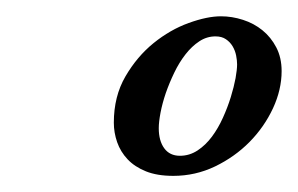

<svg xmlns="http://www.w3.org/2000/svg" viewBox="-20 -759 369 238"><path d="M253.9 -738.8Q267.6 -738.8 281.2 -734.4Q294.9 -730 305.4 -721.4Q315.9 -712.9 322.5 -700.2Q329.1 -687.5 329.1 -670.9Q329.1 -647.9 318.4 -624.8Q307.6 -601.6 289.3 -583Q271 -564.5 246.6 -552.7Q222.2 -541 194.8 -541Q174.8 -541 160.9 -546.6Q147 -552.2 138.2 -561.5Q129.4 -570.8 125.2 -582.8Q121.1 -594.7 121.1 -606.9Q121.1 -639.6 135.5 -664.3Q149.9 -689 170.4 -705.6Q190.9 -722.2 213.9 -730.5Q236.8 -738.8 253.9 -738.8ZM273.9 -679.2Q273.9 -684.1 272.7 -690.2Q271.5 -696.3 268.3 -701.7Q265.1 -707 260 -710.4Q254.9 -713.9 247.1 -713.9Q236.3 -713.9 227.1 -707.8Q217.8 -701.7 210 -691.7Q202.1 -681.6 196 -668.9Q189.9 -656.2 185.5 -643.6Q181.2 -630.9 179 -619.4Q176.8 -607.9 176.8 -600.1Q176.8 -584.5 183.6 -575.2Q190.4 -565.9 203.1 -565.9Q214.8 -565.9 224.9 -572.5Q234.9 -579.1 242.7 -589.6Q250.5 -600.1 256.3 -613Q262.2 -626 266.1 -638.7Q270 -651.4 272 -662.1Q273.9 -672.9 273.9 -679.2Z"/></svg>

Font: Mervale Script
Style: Regular
Weight: 400
Designer: Astigmatic (AOETI)
Foundry: Astigmatic (AOETI)
Version: Version 1.000